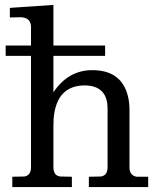

<svg xmlns="http://www.w3.org/2000/svg" viewBox="-20 -760 644 780"><path d="M582 0H341V-42L390 -43Q417 -47 417 -81V-319Q417 -399 348 -411Q337 -413 325 -413Q210 -413 198 -280Q197 -265 197 -250V-81Q197 -46 225 -43L272 -42V0H30V-42L80 -43Q106 -48 106 -81V-533H3V-575H106V-650Q106 -688 65 -690L20 -689V-728L197 -740V-575H407V-533H197V-385Q257 -475 355 -475Q472 -475 499 -372Q506 -346 506 -315V-81Q506 -46 536 -42H582Z"/></svg>

Font: cwTeXKai
Style: Medium
Weight: 500
Version: Version 1.17